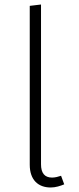

<svg xmlns="http://www.w3.org/2000/svg" viewBox="-20 -820 352 852"><path d="M205 12C227 12 248 5 265 -2L251 -40C239 -36 225 -32 211 -32C178 -32 162 -52 162 -91V-800L112 -794V-89C112 -21 150 12 205 12Z"/></svg>

Font: Glow Sans SC Normal Light
Style: Regular
Weight: 300
Designer: Ryoko NISHIZUKA (kana, bopomofo & ideographs); Paul D. Hunt (Latin, Greek & Cyrillic); Sandoll Communications, Soo-young
Version: Version 0.93